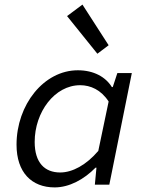

<svg xmlns="http://www.w3.org/2000/svg" viewBox="-20 -804 640 836"><path d="M218 12C281 12 345 -22 396 -74H400L393 0H456L554 -486H491L471 -425H467C440 -469 388 -498 319 -498C171 -498 52 -348 52 -174C52 -53 118 12 218 12ZM242 -53C175 -53 131 -95 131 -186C131 -316 218 -433 329 -433C374 -433 420 -413 453 -362L408 -147C355 -85 295 -53 242 -53ZM404 -570 453 -607 339 -784 272 -734 404 -570Z"/></svg>

Font: Source Code Variable
Style: Italic
Weight: 400
Italic angle: -11°
Monospace: yes
Designer: Paul D. Hunt, Teo Tuominen
Foundry: Adobe Systems Incorporated
Version: Version 1.005;PS 1.0;hotconv 16.6.54;makeotf.lib2.5.65590